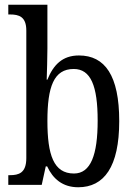

<svg xmlns="http://www.w3.org/2000/svg" viewBox="-20 -780 569 810"><path d="M310 10C419 10 483 -76 483 -269C483 -461 423 -546 313 -546C243 -546 205 -506 180 -444H177C178 -472 180 -540 180 -575V-760H15V-719H22C60 -719 91 -710 91 -651V-113C91 -50 59 -41 22 -41H15V0H156L173 -78H179C203 -26 244 10 310 10ZM292 -48C206 -48 180 -127 180 -270C180 -414 207 -489 291 -489C363 -489 392 -418 392 -271C392 -127 363 -48 292 -48Z"/></svg>

Font: Noto Serif Lao Condensed
Style: Regular
Weight: 400
Width: 3
Designer: Monotype Design Team
Foundry: Monotype Imaging Inc.
Version: Version 2.003